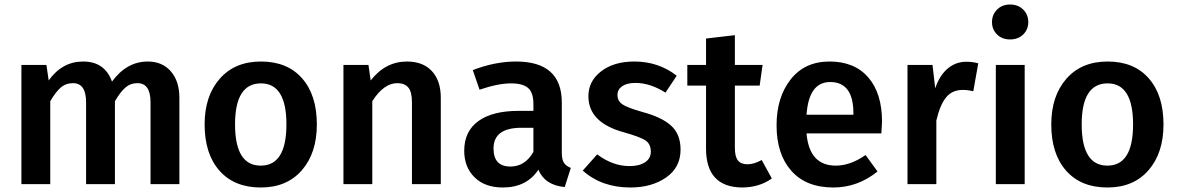

<svg xmlns="http://www.w3.org/2000/svg" viewBox="-20 -817 5226 852"><path d="M636 -544Q700 -544 738 -500.5Q776 -457 776 -383V0H648V-363Q648 -448 590 -448Q559 -448 536.5 -428.5Q514 -409 490 -368V0H362V-363Q362 -448 304 -448Q272 -448 249.5 -428.5Q227 -409 203 -368V0H75V-529H186L196 -460Q256 -544 349 -544Q445 -544 477 -455Q542 -544 636 -544Z M1138 -544Q1255 -544 1320.5 -469.5Q1386 -395 1386 -265Q1386 -138 1319.5 -61.5Q1253 15 1137 15Q1020 15 954 -59.5Q888 -134 888 -265Q888 -391 955 -467.5Q1022 -544 1138 -544ZM1138 -447Q1023 -447 1023 -265Q1023 -82 1137 -82Q1251 -82 1251 -265Q1251 -447 1138 -447Z M1786 -544Q1857 -544 1896.5 -501.5Q1936 -459 1936 -383V0H1808V-363Q1808 -410 1791.5 -429Q1775 -448 1743 -448Q1683 -448 1632 -368V0H1504V-529H1615L1625 -460Q1690 -544 1786 -544Z M2473 -140Q2473 -109 2482.5 -94.5Q2492 -80 2513 -72L2486 13Q2398 5 2369 -64Q2317 15 2211 15Q2132 15 2086 -30Q2040 -75 2040 -148Q2040 -234 2102.5 -279.5Q2165 -325 2281 -325H2347V-355Q2347 -406 2323.5 -426.5Q2300 -447 2248 -447Q2190 -447 2108 -419L2078 -506Q2177 -544 2270 -544Q2473 -544 2473 -362ZM2245 -78Q2310 -78 2347 -143V-250H2294Q2170 -250 2170 -158Q2170 -78 2245 -78Z M2795 -544Q2902 -544 2983 -481L2933 -406Q2865 -449 2800 -449Q2762 -449 2741 -434.5Q2720 -420 2720 -396Q2720 -369 2742 -354Q2764 -339 2831 -320Q2917 -297 2958.5 -259Q3000 -221 3000 -153Q3000 -74 2936 -29.5Q2872 15 2777 15Q2650 15 2566 -60L2630 -132Q2699 -80 2774 -80Q2817 -80 2842.5 -97Q2868 -114 2868 -144Q2868 -177 2845.5 -193Q2823 -209 2748 -230Q2591 -273 2591 -390Q2591 -457 2647.5 -500.5Q2704 -544 2795 -544Z M3360 -107 3405 -25Q3349 15 3272 15Q3113 13 3113 -158V-437H3030V-529H3113V-646L3241 -661V-529H3364L3351 -437H3241V-161Q3241 -122 3254.5 -105Q3268 -88 3297 -88Q3326 -88 3360 -107Z M3894 -277Q3894 -267 3891 -225H3559Q3571 -82 3689 -82Q3753 -82 3821 -129L3874 -56Q3786 15 3678 15Q3557 15 3491.5 -59Q3426 -133 3426 -261Q3426 -385 3488.5 -464.5Q3551 -544 3661 -544Q3772 -544 3833 -473.5Q3894 -403 3894 -277ZM3767 -308V-314Q3767 -453 3664 -453Q3569 -453 3559 -308Z M4268 -543Q4297 -543 4321 -536L4299 -412Q4275 -418 4252 -418Q4205 -418 4178 -384.5Q4151 -351 4135 -282V0H4007V-529H4118L4130 -425Q4149 -482 4185 -512.5Q4221 -543 4268 -543Z M4462 -797Q4498 -797 4520.5 -774.5Q4543 -752 4543 -719Q4543 -686 4520.5 -664Q4498 -642 4462 -642Q4427 -642 4404.5 -664Q4382 -686 4382 -719Q4382 -752 4404.5 -774.5Q4427 -797 4462 -797ZM4527 -529V0H4399V-529Z M4895 -544Q5012 -544 5077.5 -469.5Q5143 -395 5143 -265Q5143 -138 5076.5 -61.5Q5010 15 4894 15Q4777 15 4711 -59.5Q4645 -134 4645 -265Q4645 -391 4712 -467.5Q4779 -544 4895 -544ZM4895 -447Q4780 -447 4780 -265Q4780 -82 4894 -82Q5008 -82 5008 -265Q5008 -447 4895 -447Z"/></svg>

Font: FiraGO Medium
Style: Regular
Weight: 500
Designer: bBox Type
Foundry: bBox Type GmbH
Version: Version 1.001;PS 001.001;hotconv 1.0.88;makeotf.lib2.5.64775